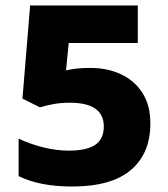

<svg xmlns="http://www.w3.org/2000/svg" viewBox="-20 -763 612 701"><path d="M310 -515Q372 -515 421.5 -492Q471 -469 500 -424Q529 -379 529 -312Q529 -203 458 -142.5Q387 -82 243 -82Q125 -82 48 -120V-257Q87 -238 136 -225.5Q185 -213 231 -213Q297 -213 328 -234.5Q359 -256 359 -301Q359 -388 235 -388Q203 -388 175.5 -383Q148 -378 126 -371L62 -403L90 -743H483V-606H231L221 -506Q239 -510 258 -512.5Q277 -515 310 -515Z"/></svg>

Font: Noto Sans Telugu UI ExtraBold
Style: Regular
Weight: 800
Designer: Jelle Bosma - Monotype Design Team
Foundry: Monotype Imaging Inc.
Version: Version 2.005; ttfautohint (v1.8.4.7-5d5b)